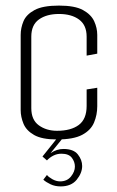

<svg xmlns="http://www.w3.org/2000/svg" viewBox="-20 -495 419 687"><path d="M184 4Q130 4 102 -12Q74 -28 64 -52.5Q54 -77 54 -101V-370Q54 -395 64 -419Q74 -443 103.5 -459Q133 -475 191 -475Q248 -475 277 -459Q306 -443 317 -419Q328 -395 328 -370V-303L290 -296V-364Q290 -405 263 -425Q236 -445 191 -445Q147 -445 119.5 -425.5Q92 -406 92 -364V-108Q92 -66 119 -46.5Q146 -27 184 -27Q234 -27 262 -48Q290 -69 290 -116V-175L328 -181V-115Q328 -84 316.5 -56.5Q305 -29 274 -12.5Q243 4 184 4ZM197 172Q177 172 161 164.5Q145 157 135 148L148 131Q153 138 167 146Q181 154 195 154Q220 154 234 136.5Q248 119 248 101Q248 84 237 69.5Q226 55 200 55Q184 55 170.5 62Q157 69 148 79L132 65L184 0H204L161 53Q183 38 207 38Q243 38 258.5 57.5Q274 77 274 99Q274 124 254.5 148Q235 172 197 172Z"/></svg>

Font: Smooch Sans Thin Light
Style: Regular
Weight: 300
Version: Version 1.010